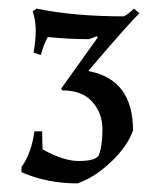

<svg xmlns="http://www.w3.org/2000/svg" viewBox="-20 -765 374 446"><path d="M78 -460Q78 -433 79 -418Q127 -391 163 -391Q199 -391 209 -403Q218 -426 218 -464Q218 -502 194.5 -528.5Q171 -555 125 -555L122 -559L207 -678L205 -681Q194 -676 186 -674Q141 -674 91 -679Q81 -661 75 -637L58 -643Q63 -671 63 -694Q63 -717 56 -739L65 -745Q151 -727 268 -727Q282 -735 291 -745L304 -734Q283 -715 185 -600Q289 -581 289 -462Q276 -425 238 -389Q200 -353 160 -339Q89 -339 30 -365V-377Q53 -409 60 -460Z"/></svg>

Font: Almendra SC
Style: Regular
Weight: 400
Designer: Ana Sanfelippo
Foundry: Ana Sanfelippo
Version: Version 1.002